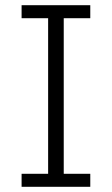

<svg xmlns="http://www.w3.org/2000/svg" viewBox="-20 -718 430 738"><path d="M327 0V-50H225V-648H327V-698H63V-648H165V-50H63V0Z"/></svg>

Font: IBM Plex Thai Looped Light
Style: Regular
Weight: 300
Designer: Mike Abbink, Paul van der Laan, Pieter van Rosmalen, Ben Mitchell, Mark Frömberg
Foundry: Bold Monday
Version: Version 1.0